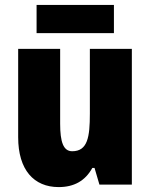

<svg xmlns="http://www.w3.org/2000/svg" viewBox="-20 -752 611 782"><path d="M444 -732H129V-617H444ZM517 -553H346V-289C346 -194 337 -136 274 -136C238 -136 225 -174 225 -248V-553H54V-193C54 -60 118 10 219 10C281 10 327 -15 356 -68H365L385 0H517Z"/></svg>

Font: Noto Sans Arabic UI Cn Bk
Style: Regular
Weight: 900
Width: 3
Designer: Monotype Design Team, Nadine Chahine and Nizar Qandah
Foundry: Monotype Imaging Inc.
Version: Version 2.010